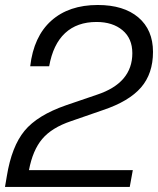

<svg xmlns="http://www.w3.org/2000/svg" viewBox="-32 -742 627 762"><path d="M482.9 0H-12.2L-4.9 -43Q14.2 -160.6 65.2 -222.7Q116.2 -284.7 230 -324.2L353 -366.2Q493.2 -412.6 493.2 -530.8Q493.2 -589.4 454.1 -622.1Q415 -654.8 351.1 -654.8Q273.9 -654.8 226.3 -610.6Q178.7 -566.4 163.1 -479H87.9Q101.6 -597.2 171.4 -659.7Q241.2 -722.2 356 -722.2Q459 -722.2 517.1 -672.9Q575.2 -623.5 575.2 -536.1Q575.2 -449.7 527.6 -394.8Q480 -339.8 377 -305.2L250 -261.2Q173.3 -235.4 135.5 -190.4Q97.7 -145.5 83 -66.9H495.1Z"/></svg>

Font: Creato Display
Style: Italic
Weight: 400
Italic angle: -10°
Version: Version 1.000